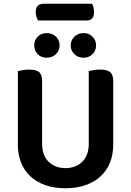

<svg xmlns="http://www.w3.org/2000/svg" viewBox="-20 -985 697 1021"><path d="M182 -876Q178 -884 174 -895Q170 -906 170 -919Q170 -944 181 -954.5Q192 -965 210 -965H469Q474 -957 477 -945.5Q480 -934 480 -921Q480 -896 469.5 -886Q459 -876 440 -876ZM328 16Q268 16 221 -0.5Q174 -17 141.5 -47.5Q109 -78 92 -120.5Q75 -163 75 -216V-607Q83 -609 100.5 -612Q118 -615 135 -615Q171 -615 187.5 -602Q204 -589 204 -554V-221Q204 -158 239 -124.5Q274 -91 328 -91Q382 -91 417 -124.5Q452 -158 452 -221V-607Q461 -609 478 -612Q495 -615 512 -615Q548 -615 565 -602Q582 -589 582 -554V-216Q582 -163 565 -120.5Q548 -78 515 -47.5Q482 -17 435 -0.5Q388 16 328 16ZM297 -743Q297 -716 277.5 -697Q258 -678 229 -678Q199 -678 180.5 -697Q162 -716 162 -743Q162 -771 180.5 -790Q199 -809 229 -809Q258 -809 277.5 -790Q297 -771 297 -743ZM491 -743Q491 -716 472 -697Q453 -678 424 -678Q395 -678 375.5 -697Q356 -716 356 -743Q356 -771 375.5 -790Q395 -809 424 -809Q453 -809 472 -790Q491 -771 491 -743Z"/></svg>

Font: Baloo Chettan 2 SemiBold
Style: Regular
Weight: 600
Designer: Maithili Shingre, Unnati Kotecha and Ek Type
Foundry: Ek Type
Version: Version 1.640;hotconv 1.0.111;makeotfexe 2.5.65597; ttfautoh